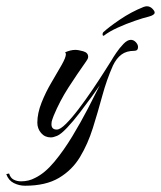

<svg xmlns="http://www.w3.org/2000/svg" viewBox="-101 -434 513 612"><path d="M-21 158Q-40 158 -57 149.5Q-74 141 -81 121L-72 119Q-68 133 -57.5 138.5Q-47 144 -34 144Q-9 144 11 133Q42 118 72 82Q102 46 129.5 0.5Q157 -45 179.5 -88.5Q202 -132 217 -162Q209 -150 191.5 -126Q174 -102 153 -74.5Q132 -47 112.5 -26.5Q93 -6 81 -1Q69 4 61 4Q42 4 30 -10Q18 -24 18 -43Q18 -73 31.5 -107Q45 -141 63.5 -172Q82 -203 95.5 -227Q109 -251 109 -261Q109 -266 106 -267Q124 -275 139 -275Q149 -275 164.5 -270.5Q180 -266 180 -253Q180 -249 178 -245.5Q176 -242 174 -239Q145 -198 117.5 -155.5Q90 -113 70 -65Q68 -59 65.5 -52.5Q63 -46 63 -38Q63 -21 80 -21Q91 -21 109.5 -39.5Q128 -58 150 -87Q172 -116 193 -147Q214 -178 230.5 -204Q247 -230 254 -241Q259 -250 269.5 -265.5Q280 -281 292.5 -294Q305 -307 316 -307Q325 -307 332 -299.5Q339 -292 339 -284Q339 -272 327 -272Q302 -272 286 -260Q270 -248 259 -225Q239 -180 225 -128.5Q211 -77 195 -26Q179 25 154 66.5Q129 108 87 133Q45 158 -21 158ZM229 -320Q226 -320 226 -324.5Q226 -329 228 -331Q245 -347 281 -371.5Q317 -396 357 -412Q363 -414 367 -414Q377 -414 384.5 -406.5Q392 -399 392 -394Q392 -386 373 -381Q356 -377 328.5 -367.5Q301 -358 274.5 -346Q248 -334 231 -321Q230 -320 229.5 -320Q229 -320 229 -320Z"/></svg>

Font: Caramel
Style: Regular
Weight: 400
Designer: Robert E. Leuschke
Foundry: Robert E. Leuschke
Version: Version 1.010